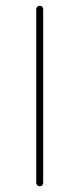

<svg xmlns="http://www.w3.org/2000/svg" viewBox="-20 -655 279 675"><path d="M119.6 0Q114.7 0 111.1 -3.7Q107.4 -7.3 107.4 -12.2V-622.6Q107.4 -627.9 111.1 -631.3Q114.7 -634.8 119.6 -634.8Q125 -634.8 128.4 -631.3Q131.8 -627.9 131.8 -622.6V-12.2Q131.8 -7.3 128.4 -3.7Q125 0 119.6 0Z"/></svg>

Font: Velvelyne Light
Style: Regular
Weight: 200
Designer: Manon Van der Borght et Mariel Nils
Foundry: Velvetyne
Version: Version 1.070